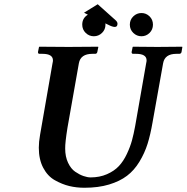

<svg xmlns="http://www.w3.org/2000/svg" viewBox="-20 -864 871 896"><path d="M436 -844.2 519 -770Q528.3 -761.7 528.3 -753.4Q528.3 -738.3 515.6 -738.3Q504.4 -738.3 483.9 -749L471.7 -754.9Q472.2 -752 472.2 -749Q472.2 -726.1 456.1 -710.4Q439.9 -694.8 418 -694.8Q396 -694.8 379.9 -710.4Q363.8 -726.1 363.8 -749Q363.8 -779.8 390.1 -795.4L372.1 -804.7ZM662.1 -568.8Q664.1 -576.7 664.1 -582Q664.1 -612.8 615.2 -612.8H601.1Q594.2 -612.8 594.2 -621.1L599.1 -645L601.1 -646Q676.3 -645 714.8 -645L829.1 -646L831.1 -645L827.1 -621.1Q825.2 -613.3 816.9 -612.8H803.2Q749 -612.8 741.2 -568.8L691.9 -293Q682.1 -235.8 668.5 -192.4Q654.8 -148.9 630.4 -108.9Q606 -68.8 572.5 -43.5Q539.1 -18.1 489 -2.9Q439 12.2 374 12.2Q336.9 12.2 303.5 4.2Q270 -3.9 236.1 -22.9Q202.1 -42 181.6 -81.1Q161.1 -120.1 161.1 -174.8Q161.1 -201.7 167 -234.9L225.1 -568.8Q227.1 -576.7 227.1 -582Q227.1 -612.8 178.2 -612.8H164.1Q157.2 -612.8 157.2 -621.1L162.1 -645L164.1 -646Q261.2 -645 299.8 -645L437 -646L439 -645L434.1 -621.1Q432.1 -613.3 424.8 -612.8H411.1Q356 -612.8 348.1 -568.8L294.9 -268.1Q283.7 -198.2 284.2 -170.9Q284.2 -132.8 297.6 -104.5Q311 -76.2 331.1 -62.5Q351.1 -48.8 369.6 -42.5Q388.2 -36.1 402.8 -36.1Q444.8 -36.1 479 -51Q513.2 -65.9 534.7 -88.9Q556.2 -111.8 572 -145.5Q587.9 -179.2 595.9 -209Q604 -238.8 610.8 -275.9ZM602.1 -710.4Q585.9 -726.1 585.9 -749Q585.9 -772 602.1 -787.6Q618.2 -803.2 640.1 -803.2Q662.1 -803.2 678 -787.6Q693.8 -772 693.8 -749Q693.8 -726.1 678 -710.4Q662.1 -694.8 640.1 -694.8Q618.2 -694.8 602.1 -710.4Z"/></svg>

Font: Linux Libertine O
Style: Semibold Italic
Weight: 600
Italic angle: -11.5°
Designer: Philipp H. Poll
Foundry: Philipp H. Poll
Version: Version 5.1.2